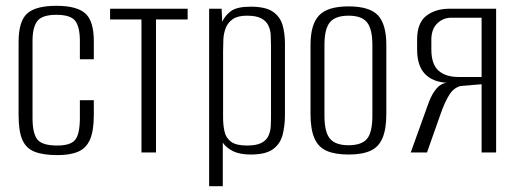

<svg xmlns="http://www.w3.org/2000/svg" viewBox="-20 -525 1774 661"><path d="M178 9Q129 9 99.5 -2.5Q70 -14 57 -43.5Q44 -73 44 -129V-380Q44 -452 73.5 -478.5Q103 -505 174 -505Q244 -505 273.5 -479Q303 -453 303 -383V-321H255V-384Q255 -431 239.5 -452.5Q224 -474 174 -474Q125 -474 108.5 -452.5Q92 -431 92 -384V-119Q92 -66 108.5 -45Q125 -24 177 -24Q224 -24 239.5 -44.5Q255 -65 255 -119V-180H303V-129Q303 -75 290 -45Q277 -15 249.5 -3Q222 9 178 9Z M467 0V-458H359V-495H626V-458H517V0Z M700 116V-495H743L745 -450Q755 -472 775.5 -487Q796 -502 843 -502Q894 -502 919 -485Q944 -468 952.5 -439.5Q961 -411 961 -375V-130Q961 -92 953 -61Q945 -30 920 -11.5Q895 7 843 7Q805 7 781.5 -5Q758 -17 747 -34V116ZM830 -24Q862 -24 879 -32.5Q896 -41 903.5 -56Q911 -71 912 -89.5Q913 -108 913 -128V-366Q913 -385 912 -404Q911 -423 903.5 -438Q896 -453 879 -462Q862 -471 830 -471Q799 -471 782 -459.5Q765 -448 757.5 -429.5Q750 -411 749 -389Q748 -367 748 -348V-121Q748 -94 753 -72Q758 -50 775.5 -37Q793 -24 830 -24Z M1180 7Q1134 7 1105 -5.5Q1076 -18 1062.5 -49Q1049 -80 1049 -133V-370Q1049 -441 1078.5 -472Q1108 -503 1180 -503Q1252 -503 1281 -472.5Q1310 -442 1310 -370V-133Q1310 -81 1297 -50Q1284 -19 1255.5 -6Q1227 7 1180 7ZM1180 -25Q1225 -25 1243.5 -47Q1262 -69 1262 -127V-370Q1262 -424 1244 -447.5Q1226 -471 1180 -471Q1135 -471 1116 -448.5Q1097 -426 1097 -370V-127Q1097 -70 1116 -47.5Q1135 -25 1180 -25Z M1394 0 1457 -175Q1468 -203 1483 -220.5Q1498 -238 1518 -240Q1469 -243 1442.5 -271Q1416 -299 1416 -355V-389Q1416 -446 1447.5 -470.5Q1479 -495 1528 -495H1688V0H1638V-235L1566 -229Q1542 -223 1526.5 -198Q1511 -173 1498 -136L1450 0ZM1558 -260H1638V-464H1533Q1506 -464 1485.5 -444.5Q1465 -425 1465 -388V-355Q1465 -304 1489.5 -282Q1514 -260 1558 -260Z"/></svg>

Font: Alumni Sans Light
Style: Regular
Weight: 300
Version: Version 1.018